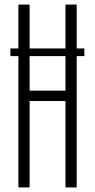

<svg xmlns="http://www.w3.org/2000/svg" viewBox="-20 -820 414 840"><path d="M25.5 -608H349V-574.5H25.5ZM60.5 0V-800H109.5V-423.5H266.5V-800H315.5V0H266.5V-378H109.5V0Z"/></svg>

Font: Big Shoulders Text Thin ExtraLight
Style: Regular
Weight: 250
Version: Version 2.002